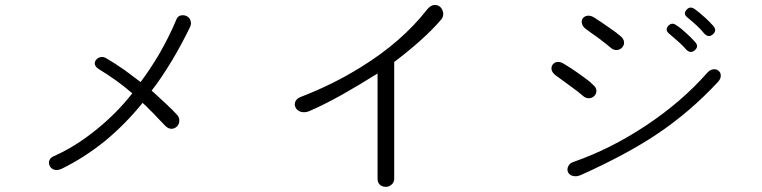

<svg xmlns="http://www.w3.org/2000/svg" viewBox="-20 -761 3040 766"><path d="M682.6 -680.7Q655.3 -615.2 614.3 -543.9Q578.1 -483.4 541 -433.6Q510.7 -457 478.5 -480.5Q436.5 -509.8 404.3 -528.3Q393.6 -535.2 381.8 -533.2Q371.1 -531.2 364.3 -523.4Q356.4 -514.6 358.4 -504.9Q360.4 -494.1 374 -485.4Q406.2 -465.8 442.4 -440.4Q477.5 -415 507.8 -388.7Q445.3 -308.6 362.3 -242.2Q280.3 -175.8 196.3 -138.7Q181.6 -132.8 176.8 -121.1Q172.9 -109.4 178.7 -98.6Q183.6 -87.9 196.3 -84Q210 -80.1 226.6 -87.9Q314.5 -130.9 397.5 -197.3Q480.5 -265.6 548.8 -350.6Q561.5 -339.8 579.1 -321.3Q589.8 -311.5 610.4 -289.1L639.6 -258.8Q651.4 -247.1 665 -247.1Q677.7 -248 686.5 -256.8Q695.3 -266.6 695.3 -279.3Q696.3 -293.9 684.6 -304.7Q670.9 -320.3 643.6 -345.7Q627.9 -360.4 593.8 -391.6L585 -399.4Q623 -448.2 665 -517.6Q702.1 -579.1 738.3 -653.3Q745.1 -668 739.3 -680.7Q735.4 -691.4 723.6 -697.3Q711.9 -702.1 700.2 -699.2Q687.5 -695.3 682.6 -680.7Z M1181.6 -375Q1164.1 -369.1 1158.2 -355.5Q1153.3 -343.8 1159.2 -332Q1165 -320.3 1178.7 -315.4Q1193.4 -310.5 1210.9 -316.4Q1268.6 -340.8 1345.7 -383.8Q1415 -422.9 1486.3 -467.8V-47.9Q1486.3 -32.2 1496.1 -23.4Q1505.9 -15.6 1519.5 -15.6Q1532.2 -15.6 1542 -24.4Q1552.7 -33.2 1552.7 -47.9V-513.7Q1608.4 -555.7 1654.3 -596.7Q1708 -644.5 1742.2 -685.5Q1750 -697.3 1748 -710.9Q1745.1 -724.6 1736.3 -733.4Q1725.6 -742.2 1711.9 -741.2Q1697.3 -739.3 1683.6 -722.7Q1583 -593.8 1419.9 -493.2Q1310.5 -424.8 1181.6 -375Z M2230.5 -505.9Q2215.8 -515.6 2202.1 -513.7Q2191.4 -511.7 2184.6 -502.9Q2178.7 -494.1 2180.7 -482.4Q2183.6 -470.7 2196.3 -460.9Q2227.5 -438.5 2251 -420.9Q2289.1 -393.6 2307.6 -377Q2318.4 -368.2 2331.1 -369.1Q2343.8 -370.1 2351.6 -378.9Q2360.4 -387.7 2359.4 -400.4Q2358.4 -413.1 2344.7 -423.8Q2332 -437.5 2293 -464.8Q2258.8 -489.3 2230.5 -505.9ZM2351.6 -690.4Q2335.9 -700.2 2323.2 -698.2Q2311.5 -696.3 2304.7 -687.5Q2298.8 -677.7 2301.8 -667Q2304.7 -654.3 2317.4 -645.5L2336.9 -630.9Q2365.2 -611.3 2378.9 -600.6Q2403.3 -582 2418 -569.3Q2428.7 -560.5 2441.4 -561.5Q2454.1 -562.5 2461.9 -571.3Q2470.7 -581.1 2469.7 -592.8Q2468.8 -606.4 2455.1 -617.2Q2442.4 -628.9 2408.2 -652.3Q2384.8 -668.9 2351.6 -690.4ZM2845.7 -435.5Q2856.4 -448.2 2855.5 -460Q2855.5 -471.7 2846.7 -478.5Q2836.9 -486.3 2825.2 -484.4Q2811.5 -482.4 2800.8 -469.7Q2698.2 -353.5 2556.6 -259.8Q2417 -167 2268.6 -115.2Q2252.9 -110.4 2247.1 -97.7Q2241.2 -85.9 2246.1 -74.2Q2251 -63.5 2263.7 -59.6Q2278.3 -54.7 2296.9 -62.5Q2479.5 -144.5 2600.6 -225.6Q2732.4 -313.5 2845.7 -435.5ZM2678.7 -660.2Q2660.2 -673.8 2645.5 -657.2Q2631.8 -640.6 2650.4 -626Q2673.8 -606.4 2687.5 -593.8Q2705.1 -578.1 2715.8 -565.4Q2733.4 -544.9 2752 -560.5Q2769.5 -576.2 2752.9 -593.8Q2736.3 -612.3 2718.8 -627.9Q2698.2 -647.5 2678.7 -660.2ZM2752 -724.6Q2732.4 -738.3 2718.8 -721.7Q2704.1 -705.1 2723.6 -690.4Q2746.1 -671.9 2760.7 -658.2Q2777.3 -642.6 2788.1 -628.9Q2805.7 -608.4 2824.2 -624Q2841.8 -639.6 2825.2 -658.2Q2808.6 -676.8 2791 -692.4Q2770.5 -710.9 2752 -724.6Z"/></svg>

Font: Gulim
Style: Regular
Weight: 400
Version: Version 2.21